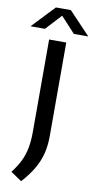

<svg xmlns="http://www.w3.org/2000/svg" viewBox="-163 -994 606 1214"><g transform="rotate(10 140.5 -387.0)"><path d="M66.5 173 -4 125Q28 84 47.8 44.2Q67.5 4.5 76.5 -41.5Q85.5 -87.5 85.5 -146.5V-740H195.5V-139Q195.5 -78 182.5 -26.5Q169.5 25 141.2 73.5Q113 122 66.5 173ZM-45 -802 92.5 -947H188.5L326 -802H233.5L129 -915H152L47.5 -802Z"/></g></svg>

Font: Encode Sans SC SemiExpanded Medium
Style: Regular
Weight: 500
Width: 6
Designer: Multiple Designers
Foundry: Impallari Type
Version: Version 3.002